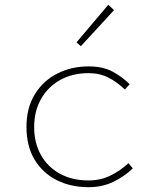

<svg xmlns="http://www.w3.org/2000/svg" viewBox="-20 -766 640 798"><path d="M348 12Q274 12 215.5 -17.5Q157 -47 123.5 -103Q90 -159 90 -238Q90 -318 125 -374.5Q160 -431 218.5 -460.5Q277 -490 348 -490Q409 -490 449.5 -467.5Q490 -445 519 -416L499 -394Q468 -424 431.5 -443Q395 -462 348 -462Q281 -462 230 -433.5Q179 -405 150.5 -354.5Q122 -304 122 -238Q122 -172 150 -122Q178 -72 229 -44Q280 -16 348 -16Q398 -16 439.5 -36.5Q481 -57 514 -88L532 -66Q496 -32 450.5 -10Q405 12 348 12ZM316 -574 298 -590 430 -746 454 -724Z"/></svg>

Font: Source Code Pro ExtraLight
Style: Regular
Weight: 200
Monospace: yes
Designer: Paul D. Hunt, Teo Tuominen
Foundry: Adobe
Version: Version 1.026;hotconv 1.1.0;makeotfexe 2.6.0